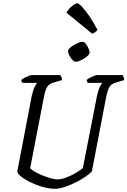

<svg xmlns="http://www.w3.org/2000/svg" viewBox="-20 -1169 789 1189"><path d="M320 0Q290 0 257.5 -8Q225 -16 195 -28.5Q165 -41 140.5 -55.5Q116 -70 101.5 -83.5Q87 -97 87 -107L177 -577Q185 -611 194.5 -631Q204 -651 211 -656H119Q118 -658 115 -662.5Q112 -667 112 -674Q118 -680 131 -687Q144 -694 157 -699Q170 -704 176 -704H353Q356 -701 360 -693Q364 -685 364 -673L318 -660Q288 -652 275 -634.5Q262 -617 253 -574L167 -128Q173 -119 193 -107Q213 -95 240 -84Q267 -73 292.5 -65.5Q318 -58 335 -58Q360 -58 392.5 -70.5Q425 -83 453 -100Q481 -117 493 -128L581 -577Q589 -613 598.5 -632Q608 -651 614 -656H524Q522 -658 519.5 -662.5Q517 -667 517 -674Q524 -681 537 -687.5Q550 -694 563 -699Q576 -704 580 -704H739Q741 -700 745 -693Q749 -686 749 -673L702 -659Q682 -654 670 -644.5Q658 -635 651 -617Q644 -599 637 -566L549 -108Q537 -94 510.5 -75.5Q484 -57 450 -40Q416 -23 382 -11.5Q348 0 320 0ZM453 -787Q445 -787 434.5 -799Q424 -811 415.5 -826.5Q407 -842 407 -852Q407 -860 417.5 -870.5Q428 -881 443 -889.5Q458 -898 471.5 -904Q485 -910 493 -910Q502 -910 511.5 -897.5Q521 -885 528 -869.5Q535 -854 535 -843Q535 -836 525.5 -826Q516 -816 502.5 -807.5Q489 -799 475 -793Q461 -787 453 -787ZM446 -787Q438 -787 427.5 -799Q417 -811 409 -826.5Q401 -842 401 -852Q401 -861 411.5 -871Q422 -881 436.5 -889.5Q451 -898 465 -904Q479 -910 487 -910Q495 -910 505 -897.5Q515 -885 521.5 -869.5Q528 -854 528 -843Q528 -836 518.5 -826Q509 -816 495.5 -807.5Q482 -799 468 -793Q454 -787 446 -787ZM551 -960 392 -1090Q398 -1104 411 -1117.5Q424 -1131 437.5 -1140Q451 -1149 458 -1149Q467 -1149 487 -1128Q507 -1107 533 -1069.5Q559 -1032 584 -983Q580 -979 571 -971.5Q562 -964 551 -960Z"/></svg>

Font: Texturina 12pt Light
Style: Italic
Weight: 300
Italic angle: -11°
Designer: Guillermo Torres Carreño
Foundry: Omnibus-Type
Version: Version 1.002